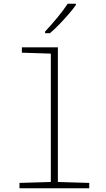

<svg xmlns="http://www.w3.org/2000/svg" viewBox="-20 -1015 570 1035"><path d="M85 0V-29L254 -34V-726L98 -731V-760H292V-34L461 -29V0ZM223 -845Q255 -879 289 -920Q323 -961 345 -995H389V-988Q373 -965 349 -937.5Q325 -910 299 -883Q273 -856 249 -836H223Z"/></svg>

Font: Noto Sans Mono Condensed ExtraLight
Style: Regular
Weight: 200
Width: 3
Designer: Monotype Design Team
Foundry: Monotype Imaging Inc.
Version: Version 2.014; ttfautohint (v1.8.4.7-5d5b)